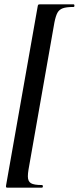

<svg xmlns="http://www.w3.org/2000/svg" viewBox="-20 -745 362 882"><path d="M8 106 153 -715Q154 -722 156 -723.5Q158 -725 163 -725H318Q322 -725 322 -719Q322 -713 318 -713Q285 -713 268.5 -707Q252 -701 244 -686.5Q236 -672 230 -642L111 34Q108 52 108 65Q108 88 122 96.5Q136 105 172 105Q177 105 177 111Q177 117 172 117H14Q9 117 8 115Q7 113 8 106Z"/></svg>

Font: Cormorant Garamond
Style: Bold Italic
Weight: 700
Italic angle: -10°
Designer: Christian Thalmann (Catharsis Fonts)
Foundry: Catharsis Fonts
Version: Version 4.000